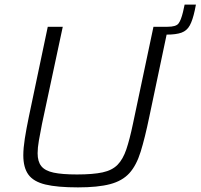

<svg xmlns="http://www.w3.org/2000/svg" viewBox="-20 -804 869 832"><path d="M318 8Q228 8 176.5 -4.5Q125 -17 103 -47.5Q81 -78 81 -131Q81 -162 87.5 -203.5Q94 -245 105 -298L187 -688H252L162 -267Q154 -226 148.5 -195Q143 -164 143 -140Q143 -104 159 -84Q175 -64 212 -56Q249 -48 314 -48Q383 -48 424.5 -57Q466 -66 489.5 -90Q513 -114 527.5 -157Q542 -200 556 -267L645 -688H706Q742 -688 753 -701.5Q764 -715 773 -752L780 -784H829L824 -759Q815 -717 802.5 -694Q790 -671 766.5 -662.5Q743 -654 702 -654L627 -298Q608 -206 589.5 -146.5Q571 -87 540.5 -53.5Q510 -20 457 -6Q404 8 318 8Z"/></svg>

Font: Saira Light
Style: Italic
Weight: 300
Italic angle: -12°
Designer: Hector Gatti with collaboration of the Omnibus-Type team
Foundry: Omnibus-Type
Version: Version 1.100; ttfautohint (v1.8.3)